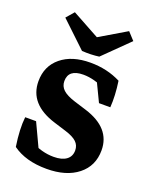

<svg xmlns="http://www.w3.org/2000/svg" viewBox="-131 -752 668 834"><g transform="rotate(20 203.5 -334.5)"><path d="M186.5 7.8Q89.8 7.8 29.3 -36.1Q17.1 -115.7 23.4 -171.4H73.7L131.3 -48.8L89.4 -81.5Q142.1 -51.8 197.8 -51.8Q235.8 -51.8 256.3 -66.9Q276.9 -82 276.9 -109.9Q276.9 -133.3 260.7 -148.7Q244.6 -164.1 208.5 -175.3L151.9 -192.9Q23.9 -232.4 23.9 -338.4Q23.9 -408.2 74.2 -449.7Q124.5 -491.2 209.5 -491.2Q287.1 -491.2 350.1 -459Q359.9 -392.6 356 -338.4H303.7L255.9 -438L306.6 -401.9Q249.5 -431.6 198.2 -431.6Q129.4 -431.6 129.4 -377.4Q129.4 -353.5 146.7 -337.4Q164.1 -321.3 202.6 -309.1L259.3 -291.5Q384.3 -252.4 384.3 -149.4Q384.3 -77.1 330.8 -34.7Q277.3 7.8 186.5 7.8ZM156.7 -526.4 39.1 -637.7 70.3 -673.8 221.7 -590.8ZM156.7 -526.4 173.3 -590.3 319.8 -677.2 351.6 -642.6 235.8 -528.8Q218.8 -526.4 197.5 -525.6Q176.3 -524.9 156.7 -526.4Z"/></g></svg>

Font: Markazi Text
Style: Regular
Weight: 400
Designer: Borna Izadpanah (Arabic designer), Fiona Ross (Arabic design director) and Florian Runge (Latin designer)
Foundry: Borna Izadpanah and Florian Runge
Version: Version 1.000